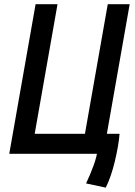

<svg xmlns="http://www.w3.org/2000/svg" viewBox="-20 -713 626 890"><path d="M357.4 0 479.5 -693.4H581.1L459 0ZM470.2 156.7 378.9 137.2Q397.9 97.7 413.8 54.2Q429.7 10.7 432.6 -22.5L470.7 0H65.9L82.5 -92.8H534.2Q532.2 -65.9 526.4 -32.5Q520.5 1 512.2 35.4Q503.9 69.8 493.2 101.3Q482.4 132.8 470.2 156.7ZM22.9 0 145 -693.4H246.6L124.5 0Z"/></svg>

Font: Cascadia Mono NF
Style: Italic
Weight: 400
Italic angle: -10°
Monospace: yes
Designer: Aaron Bell
Foundry: Saja Typeworks
Version: Version 2404.023